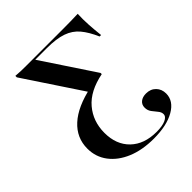

<svg xmlns="http://www.w3.org/2000/svg" viewBox="-174 -521 820 820"><g transform="rotate(-45 236.0 -111.0)"><path d="M282.3 192.7Q212.9 192.7 160.9 171Q108.9 149.2 79.8 110.5Q50.8 71.8 50.8 21.8Q50.8 -43.5 100 -88.3Q149.2 -133.1 244.4 -153.2L229.8 -140.3L53.2 -406.5V-415.3Q70.2 -413.7 85.9 -413.3Q101.6 -412.9 121 -412.9Q140.3 -412.9 167.7 -412.9H231.5H340.3Q362.1 -412.9 384.3 -413.3Q406.5 -413.7 429 -414.5Q427.4 -383.1 429.4 -349.6Q431.5 -316.1 435.5 -279.8H426.6Q407.3 -324.2 384.3 -351.6Q361.3 -379 325.4 -391.5Q289.5 -404 231.5 -404H162.1L319.4 -166.9V-159.7Q233.9 -142.7 191.9 -93.1Q150 -43.5 150 25.8Q150 96.8 193.1 138.7Q236.3 180.6 311.3 180.6Q345.2 180.6 365.3 171.8Q385.5 162.9 385.5 147.6Q385.5 135.5 375.8 124.2Q366.1 112.9 356.9 100.4Q347.6 87.9 347.6 71Q347.6 53.2 360.5 42.7Q373.4 32.3 394.4 32.3Q421.8 32.3 438.7 49.6Q455.6 66.9 455.6 93.5Q455.6 137.9 408.1 165.3Q360.5 192.7 282.3 192.7Z"/></g></svg>

Font: Playfair 144pt SemiExpanded SemiBold
Style: Regular
Weight: 600
Width: 6
Designer: Claus Eggers Sørensen
Foundry: Claus Eggers Sørensen
Version: Version 2.203